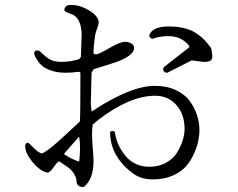

<svg xmlns="http://www.w3.org/2000/svg" viewBox="-20 -742 960 776"><path d="M746 -552Q742 -565 718.5 -580.5Q695 -596 660 -596Q625 -596 596 -585Q586 -588 583 -598Q594 -635 661 -635Q727 -635 766 -612Q805 -589 834 -546L838 -517V-516Q840 -492 809 -492Q805 -492 800 -492L755 -498L656 -448Q643 -448 640.5 -457.5Q638 -467 644 -472L740 -547Q743 -549 746 -552ZM606 -395Q654 -395 690.5 -378Q727 -361 747 -333.5Q767 -306 776.5 -276Q786 -246 786 -216Q786 -195 781 -171Q776 -147 763 -118.5Q750 -90 730 -68Q710 -46 676 -31.5Q642 -17 599 -17Q550 -17 519 -40Q425 -109 425 -209Q434 -216 444 -209Q452 -153 488.5 -110.5Q525 -68 584 -68Q622 -68 651.5 -84.5Q681 -101 696 -126Q711 -151 718.5 -175Q726 -199 726 -221Q726 -280 693 -317.5Q660 -355 607 -355Q505 -355 379 -259L355 -239Q352 -226 352 -201Q352 -178 355 -142Q358 -106 358 -91Q358 -17 318 14Q289 14 289 -12Q289 -23 278.5 -40.5Q268 -58 247 -71L219 -90Q211 -87 197 -66.5Q183 -46 172 -44Q141 -51 111.5 -87Q82 -123 82 -151Q82 -165 93 -165Q96 -165 117 -143.5Q138 -122 151 -122Q174 -134 207 -163Q240 -192 269.5 -220Q299 -248 303 -251Q305 -284 305 -448L300 -452Q270 -448 245 -448Q208 -448 180.5 -459Q153 -470 141 -485Q129 -500 123.5 -511Q118 -522 118 -527Q119 -538 129 -538Q139 -538 145 -531Q171 -506 187.5 -499Q204 -492 230 -492Q264 -492 300 -503L307 -512L310 -605Q308 -664 276 -682L246 -694Q242 -697 240 -702Q241 -722 268 -722Q304 -722 341.5 -699Q379 -676 379 -650Q379 -645 372.5 -627Q366 -609 365 -602Q358 -558 358 -526Q362 -522 368 -522Q378 -522 421.5 -547.5Q465 -573 486 -573Q497 -573 509.5 -567Q522 -561 522 -548Q522 -518 450 -491L358 -462L350 -448L347 -323Q348 -306 350 -291Q507 -395 606 -395ZM300 -190 240 -122V-118Q272 -97 300 -89Q303 -114 303.5 -139.5Q304 -165 300 -190Z"/></svg>

Font: cwTeXMing
Style: Medium
Weight: 500
Version: Version 1.17